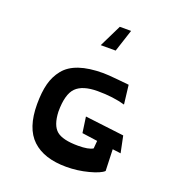

<svg xmlns="http://www.w3.org/2000/svg" viewBox="-215 -1477 1588 1680"><g transform="rotate(20 579.0 -637.0)"><path d="M611 -1293H716L648 -1085H509ZM760 -215 766 -287 622 -307 601 -454 964 -410 996 -255 919 -265 926 -65Q894 -34 793.5 -7.5Q693 19 588 19Q381 19 271.5 -84Q162 -187 162 -410Q162 -521 182.5 -600Q203 -679 252.5 -740.5Q302 -802 392 -832.5Q482 -863 614 -863Q656 -863 752 -853.5Q848 -844 857 -843L878 -666Q766 -698 623 -698Q482 -698 421 -636Q360 -574 360 -412Q365 -286 422 -238Q479 -190 623 -190Q721 -190 760 -215Z"/></g></svg>

Font: OpenDyslexic
Style: Bold
Weight: 800
Designer: Abbie Gonzalez
Version: Version 0.920;hotconv 1.0.109;makeotfexe 2.5.65596